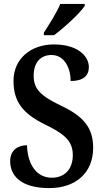

<svg xmlns="http://www.w3.org/2000/svg" viewBox="-20 -951 532 981"><path d="M204 -784V-771H256C310 -811 391 -886 413 -921V-931H288C270 -886 232 -828 204 -784ZM232 10C367 10 456 -68 456 -196C456 -299 406 -357 292 -411C180 -464 152 -501 152 -565C152 -631 187 -670 243 -670C310 -670 341 -602 341 -537C404 -537 434 -563 434 -608C434 -666 375 -724 255 -724C138 -724 49 -651 49 -538C49 -434 94 -372 208 -316C304 -269 352 -234 352 -159C352 -89 313 -43 244 -43C172 -43 121 -104 118 -209C71 -209 32 -183 32 -128C32 -55 84 10 232 10Z"/></svg>

Font: Noto Serif Bengali Condensed SemiBold
Style: Regular
Weight: 600
Width: 3
Designer: Juan Bruce, Universal Thirst, Indian Type Foundry and the Monotype Design Team.
Foundry: Monotype Imaging Inc.
Version: Version 2.003